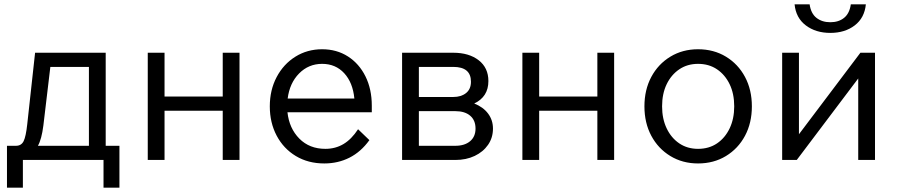

<svg xmlns="http://www.w3.org/2000/svg" viewBox="-20 -734 4120 881"><path d="M12 127V-65H53Q78 -65 88.5 -86.5Q99 -108 105 -164L141 -492H465V-65H528V127H455V0H85V127ZM179 -158Q171 -95 154 -65H388V-427H211Z M658 0V-492H735V-291H1002V-492H1079V0H1002V-226H735V0Z M1623 -141 1675 -91Q1636 -37 1583.5 -10.5Q1531 16 1468 16Q1394 16 1337.5 -18Q1281 -52 1249.5 -111.5Q1218 -171 1218 -246Q1218 -321 1249.5 -380.5Q1281 -440 1335.5 -474Q1390 -508 1458 -508Q1525 -508 1576.5 -475Q1628 -442 1657 -383.5Q1686 -325 1686 -249V-219H1299Q1307 -145 1353.5 -98Q1400 -51 1473 -51Q1519 -51 1556 -73Q1593 -95 1623 -141ZM1458 -441Q1396 -441 1352.5 -397Q1309 -353 1300 -282H1606Q1599 -355 1559.5 -398Q1520 -441 1458 -441Z M1825 0V-492H2060Q2132 -492 2176.5 -457.5Q2221 -423 2221 -362Q2221 -290 2156 -259Q2197 -243 2219.5 -213Q2242 -183 2242 -144Q2242 -102 2219.5 -69.5Q2197 -37 2158 -18.5Q2119 0 2069 0ZM2060 -427H1902V-289H2060Q2096 -289 2118.5 -307Q2141 -325 2141 -359Q2141 -427 2060 -427ZM2069 -224H1902V-65H2069Q2112 -65 2137 -86Q2162 -107 2162 -144Q2162 -182 2137.5 -203Q2113 -224 2069 -224Z M2377 0V-492H2454V-291H2721V-492H2798V0H2721V-226H2454V0Z M3183 16Q3112 16 3056 -18Q3000 -52 2968.5 -111Q2937 -170 2937 -246Q2937 -322 2968.5 -381Q3000 -440 3056 -474Q3112 -508 3183 -508Q3255 -508 3311 -474Q3367 -440 3398.5 -381Q3430 -322 3430 -246Q3430 -170 3398.5 -111Q3367 -52 3311 -18Q3255 16 3183 16ZM3183 -51Q3233 -51 3270 -76Q3307 -101 3328 -145Q3349 -189 3349 -246Q3349 -304 3328 -347.5Q3307 -391 3270 -416Q3233 -441 3183 -441Q3134 -441 3097 -416Q3060 -391 3039 -347.5Q3018 -304 3018 -246Q3018 -189 3039 -145Q3060 -101 3097 -76Q3134 -51 3183 -51Z M3569 0V-492H3646V-118L3928 -492H3995V0H3918V-374L3636 0ZM3790 -583Q3723 -583 3677.5 -617.5Q3632 -652 3626 -714H3695Q3701 -672 3726.5 -652Q3752 -632 3790 -632Q3828 -632 3853 -652Q3878 -672 3884 -714H3953Q3947 -652 3902 -617.5Q3857 -583 3790 -583Z"/></svg>

Font: Wix Madefor Text
Style: Regular
Weight: 400
Designer: Dalton Maag Ltd
Foundry: Dalton Maag Ltd
Version: Version 3.100